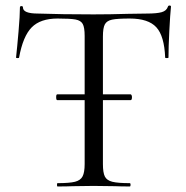

<svg xmlns="http://www.w3.org/2000/svg" viewBox="-20 -674 672 694"><path d="M183 -323Q183 -333 187 -333H452Q454 -333 455.5 -330Q457 -327 457 -323Q457 -312 452 -312H187Q183 -312 183 -323ZM49 -466Q49 -464 43.5 -464Q38 -464 38 -466Q42 -502 47 -560Q52 -618 52 -647Q52 -652 57.5 -652Q63 -652 63 -647Q63 -625 117 -625Q203 -622 318 -622Q377 -622 443 -624L511 -625Q547 -625 564.5 -630Q582 -635 587 -650Q588 -654 593 -654Q598 -654 598 -650Q595 -621 592 -562Q589 -503 589 -466Q589 -464 583 -464Q577 -464 577 -466Q574 -544 545 -575.5Q516 -607 449 -607Q404 -607 385 -603Q366 -599 359 -586Q352 -573 352 -542V-81Q352 -50 359 -36Q366 -22 386 -17Q406 -12 449 -12Q452 -12 452 -6Q452 0 449 0Q416 0 396 -1L318 -2L243 -1Q223 0 188 0Q186 0 186 -6Q186 -12 188 -12Q231 -12 251 -17Q271 -22 278.5 -36.5Q286 -51 286 -81V-544Q286 -575 279 -587.5Q272 -600 253 -603.5Q234 -607 188 -607Q126 -607 94.5 -575Q63 -543 49 -466Z"/></svg>

Font: Cormorant Infant
Style: Regular
Weight: 400
Designer: Christian Thalmann (Catharsis Fonts)
Foundry: Catharsis Fonts
Version: Version 4.000